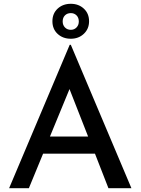

<svg xmlns="http://www.w3.org/2000/svg" viewBox="-20 -991 740 1011"><path d="M28 0 347 -755H353L672 0H551L480 -182H207L132 0ZM243 -272H444L346 -522ZM256 -879Q256 -920 283.5 -945.5Q311 -971 353 -971Q394 -971 421.5 -945.5Q449 -920 449 -879Q449 -839 421.5 -813Q394 -787 353 -787Q311 -787 283.5 -812.5Q256 -838 256 -879ZM310 -878Q310 -859 322 -846.5Q334 -834 353 -834Q371 -834 383 -846.5Q395 -859 395 -878Q395 -898 383 -910Q371 -922 353 -922Q334 -922 322 -910Q310 -898 310 -878Z"/></svg>

Font: Reem Kufi Ink
Style: Regular
Weight: 400
Designer: Khaled Hosny
Version: Version 1.7